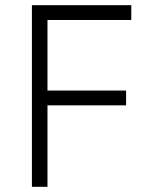

<svg xmlns="http://www.w3.org/2000/svg" viewBox="-20 -720 574 740"><path d="M103 0H163V-314H466V-371H163V-643H486V-700H103Z"/></svg>

Font: Fixel Display Light
Style: Regular
Weight: 300
Designer: AlfaBravo + MacPaw
Foundry: Kyrylo Tkachov, Marchela Mozhyna, Serhii Makarenko, Maria Weinstein, Zakhar Kryvoshyya
Version: Version 1.211